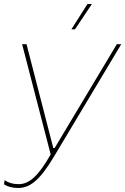

<svg xmlns="http://www.w3.org/2000/svg" viewBox="-29 -740 623 955"><path d="M61 195C123 195 172 152 240 38L574 -520H552L243 -4H236L103 -520H81L223 28C163 134 117 176 64 176C35 176 12 169 -6 156L-9 177C8 188 32 195 61 195ZM344 -594 428 -720H406L326 -594Z"/></svg>

Font: Fixel Display Thin
Style: Italic
Weight: 100
Italic angle: -10°
Designer: AlfaBravo + MacPaw
Foundry: Kyrylo Tkachov, Marchela Mozhyna, Serhii Makarenko, Maria Weinstein, Zakhar Kryvoshyya
Version: Version 1.210;Glyphs 3.2 (3217)